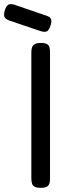

<svg xmlns="http://www.w3.org/2000/svg" viewBox="-88 -895 325 925"><path d="M108 10Q88 10 78.5 4.5Q69 -1 66 -11.5Q63 -22 63 -36V-643Q63 -657 66.5 -667Q70 -677 79.5 -682.5Q89 -688 109 -688Q129 -688 138.5 -682.5Q148 -677 150.5 -667Q153 -657 153 -642V-35Q153 -21 150 -11Q147 -1 137.5 4.5Q128 10 108 10ZM108 -745 -43 -796Q-62 -803 -66.5 -813.5Q-71 -824 -65 -845Q-58 -867 -47.5 -872.5Q-37 -878 -18 -872L134 -820Q154 -814 158 -802.5Q162 -791 155 -771Q148 -749 138 -744Q128 -739 108 -745Z"/></svg>

Font: Fredoka Light
Style: Regular
Weight: 400
Version: Version 2.001